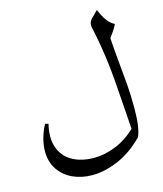

<svg xmlns="http://www.w3.org/2000/svg" viewBox="-129 -811 927 1090"><g transform="rotate(-15 334.0 -265.5)"><path d="M112 -162Q93 -83 112.5 -26.5Q132 30 183.5 60.5Q235 91 313 92Q373 92 438.5 66.5Q504 41 560 -13Q553 -106 548.5 -175.5Q544 -245 539.5 -300.5Q535 -356 529 -405Q523 -454 514.5 -506.5Q506 -559 492 -624Q491 -629 490.5 -632.5Q490 -636 490 -640Q490 -660 504.5 -675Q519 -690 544 -715Q550 -702 560 -681.5Q570 -661 585.5 -642Q601 -623 623 -612Q610 -586 598 -570Q586 -554 577 -541Q582 -465 588.5 -399Q595 -333 600.5 -267Q606 -201 606 -124Q606 -62 600 -21.5Q594 19 583 43Q511 116 431 150Q351 184 279 184Q215 184 163.5 160Q112 136 82 91Q52 46 52 -16Q52 -49 61.5 -87Q71 -125 93 -167Z"/></g></svg>

Font: Bona Nova SC
Style: Regular
Weight: 400
Designer: Mateusz Machalski
Foundry: Capitalics
Version: Version 4.001; ttfautohint (v1.8.4.7-5d5b)